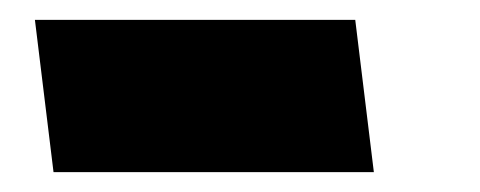

<svg xmlns="http://www.w3.org/2000/svg" viewBox="-20 -386 482 193"><path d="M15.1 -366 33.8 -213H355.8L337.1 -366Z"/></svg>

Font: Hussar
Style: BdOpOblOne
Weight: 700
Foundry: Cannot Into Space Fonts
Version: Version 2.00